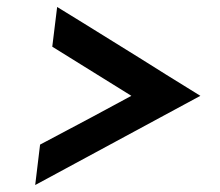

<svg xmlns="http://www.w3.org/2000/svg" viewBox="-20 -516 631 551"><path d="M242 -179 357 -241 130 -382 144 -496Q174 -478 380 -350Q413 -329 456.5 -302Q500 -275 555 -241L81 15L95 -101Z"/></svg>

Font: Josefin Sans
Style: Italic
Weight: 400
Italic angle: -7°
Designer: Santiago Orozco
Foundry: Typemade
Version: Version 2.000